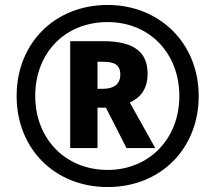

<svg xmlns="http://www.w3.org/2000/svg" viewBox="-20 -744 867 774"><path d="M414 10C627 10 781 -144 781 -357C781 -570 623 -724 414 -724C201 -724 47 -570 47 -357C47 -144 201 10 414 10ZM414 -59C242 -59 122 -186 122 -357C122 -531 242 -655 414 -655C584 -655 703 -528 703 -357C703 -183 580 -59 414 -59ZM263 -147H373V-310H407L490 -147H606L503 -331C542 -348 575 -381 575 -447C575 -532 523 -578 396 -578H263ZM395 -386H373V-495H395C441 -495 465 -483 465 -443C465 -405 439 -386 395 -386Z"/></svg>

Font: Noto Sans Myanmar UI
Style: Bold
Weight: 700
Designer: Monotype Design Team
Foundry: Monotype Imaging Inc.
Version: Version 2.103